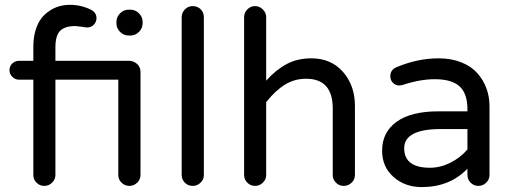

<svg xmlns="http://www.w3.org/2000/svg" viewBox="-20 -760 2109 790"><path d="M558.1 -463.9V-40Q558.1 -21.5 544.4 -8.3Q530.8 4.9 512.2 4.9Q493.7 4.9 480.2 -8.3Q466.8 -21.5 466.8 -40V-432.1H208V-40Q208 -21.5 194.3 -8.3Q180.7 4.9 162.1 4.9Q143.6 4.9 130.4 -8.3Q117.2 -21.5 117.2 -40V-432.1H58.1Q42.5 -432.1 30.8 -443.8Q19 -455.6 19 -471.2Q19 -487.8 30.5 -498.8Q42 -509.8 58.1 -509.8H117.2V-567.9Q117.2 -611.8 129.6 -645.8Q142.1 -679.7 163.6 -699.7Q185.1 -719.7 211.4 -730Q237.8 -740.2 267.1 -740.2Q313 -740.2 354 -720.2Q377 -708.5 377 -685.1Q377 -669.9 366 -658.4Q355 -647 339.8 -647Q328.6 -647 316.9 -649.9Q293 -652.8 290 -652.8Q247.1 -652.8 227.5 -633.3Q208 -613.8 208 -564.9V-509.8H515.1Q534.2 -507.3 546.1 -494.9Q558.1 -482.4 558.1 -463.9ZM516.1 -613.8H509.8Q488.8 -613.8 473.9 -628.9Q459 -644 459 -665V-668.9Q459 -689.9 473.9 -705.1Q488.8 -720.2 509.8 -720.2H516.1Q537.1 -720.2 552 -705.1Q566.9 -689.9 566.9 -668.9V-665Q566.9 -644 552 -628.9Q537.1 -613.8 516.1 -613.8Z M818.8 -689V-40Q818.8 -21.5 805.2 -8.3Q791.5 4.9 772.5 4.9Q753.9 4.9 740.7 -8.3Q727.5 -21.5 727.5 -40V-689Q727.5 -707.5 740.7 -721.2Q753.9 -734.9 772.5 -734.9Q792.5 -734.9 805.7 -721.9Q818.8 -709 818.8 -689Z M1440.4 -324.2V-40Q1440.4 -21.5 1426.8 -8.3Q1413.1 4.9 1394 4.9Q1375.5 4.9 1362.3 -8.3Q1349.1 -21.5 1349.1 -40V-314Q1349.1 -436 1239.3 -436Q1191.4 -436 1152.1 -411.6Q1112.8 -387.2 1075.2 -339.8V-40Q1075.2 -21.5 1061.5 -8.3Q1047.9 4.9 1029.3 4.9Q1010.7 4.9 997.6 -8.3Q984.4 -21.5 984.4 -40V-689Q984.4 -707.5 997.6 -721.2Q1010.7 -734.9 1029.3 -734.9Q1047.9 -734.9 1061.5 -721.2Q1075.2 -707.5 1075.2 -689V-428.2Q1116.2 -473.6 1160.2 -496.8Q1204.1 -520 1261.2 -520Q1342.3 -520 1391.4 -464.1Q1440.4 -408.2 1440.4 -324.2Z M1994.1 -323.2V-40Q1994.1 -21.5 1980.5 -8.3Q1966.8 4.9 1948.2 4.9Q1929.7 4.9 1916.5 -8.3Q1903.3 -21.5 1903.3 -40V-65.9Q1830.6 9.8 1715.3 9.8Q1646.5 9.8 1599.4 -31.7Q1552.2 -73.2 1552.2 -140.1Q1552.2 -215.8 1611.6 -258.8Q1670.9 -301.8 1782.2 -301.8H1903.3V-310.1Q1903.3 -375.5 1870.8 -404.8Q1838.4 -434.1 1769 -434.1Q1707.5 -434.1 1636.2 -410.2Q1626.5 -408.2 1623 -408.2Q1607.9 -408.2 1596.9 -419.2Q1585.9 -430.2 1585.9 -445.8Q1585.9 -473.1 1612.3 -483.9Q1698.7 -520 1785.2 -520Q1836.4 -520 1877.2 -503.9Q1918 -487.8 1942.9 -460.2Q1967.8 -432.6 1981 -397.7Q1994.1 -362.8 1994.1 -323.2ZM1903.3 -145V-229H1793.9Q1643.1 -229 1643.1 -149.9Q1643.1 -69.8 1749 -69.8Q1792 -69.8 1833.3 -90.6Q1874.5 -111.3 1903.3 -145Z"/></svg>

Font: Aka-Acid-Varela
Style: Regular
Weight: 400
Designer: Joe Prince, Avraham Cornfeld, Cyberella
Foundry: Joe Prince, Avraham Cornfeld, Cyberella
Version: Version 2.000; ttfautohint (v1.5.33-1714) -l 8 -r 50 -G 200 